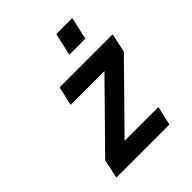

<svg xmlns="http://www.w3.org/2000/svg" viewBox="-195 -809 924 924"><g transform="rotate(-45 267.0 -346.5)"><path d="M173 -500H534L513 -403L212 -97H442L420 0H59L80 -97L381 -403H151ZM343 -693H452L426 -578H317Z"/></g></svg>

Font: Panefresco 750wt
Style: Italic
Weight: 750
Foundry: Campivisivi & Chank Co
Version: Version 1.000